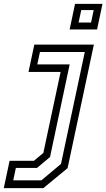

<svg xmlns="http://www.w3.org/2000/svg" viewBox="-128 -770 549 990"><path d="M-108.5 200 -78.5 59H47L95.5 18.5L184.5 -399H19L49 -540H356L220.5 97L95.5 200ZM-59.8 159.8H85.5L186.5 75.2L309.2 -501.8H78L64.2 -437.8H231.2L130 39.5L63 95.8H-46.2ZM231 -618 259 -750H400.5L372.5 -618ZM277.2 -653.8H341.5L355.2 -718.2H291Z"/></svg>

Font: Tourney Thin
Style: Italic
Weight: 100
Italic angle: -12°
Designer: Tyler Finck
Foundry: Etcetera Type Co
Version: Version 1.015